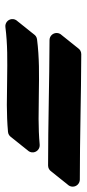

<svg xmlns="http://www.w3.org/2000/svg" viewBox="177 -764 324 718"><g transform="rotate(-90 339.0 -405.0)"><path d="M548.1 -381.8C392.2 -382.3 235.9 -387.2 79 -387.2H79C69.6 -387.2 61.5 -382.4 56.7 -375.1C55.5 -373.9 54.4 -372.5 53.4 -371C52.2 -369.8 51.1 -368.4 50.2 -366.9C48.9 -365.7 47.8 -364.3 46.9 -362.8C45.7 -361.6 44.6 -360.2 43.6 -358.7C42.4 -357.5 41.3 -356.1 40.3 -354.7C39.1 -353.4 38 -352 37.1 -350.6C35.8 -349.3 34.8 -347.9 33.8 -346.5C32.6 -345.2 31.5 -343.8 30.5 -342.4C29.3 -341.1 28.2 -339.8 27.2 -338.3C26 -337 24.9 -335.7 24 -334.2C22.7 -333 21.7 -331.6 20.7 -330.1C19.5 -328.9 18.4 -327.5 17.4 -326C16.2 -324.8 15.1 -323.4 14.2 -321.9C12.9 -320.7 11.8 -319.3 10.9 -317.8C9.7 -316.6 8.6 -315.2 7.6 -313.8C2.9 -308.9 0 -302.4 0 -295.1C0 -280.4 11.9 -268.5 26.6 -268.5C182.4 -268.5 338.7 -263.6 495.5 -263.1H495.5C504.9 -263.1 513.1 -267.9 517.9 -275.2C519.1 -276.5 520.2 -277.9 521.2 -279.3C522.4 -280.6 523.5 -281.9 524.4 -283.4C525.7 -284.7 526.8 -286 527.7 -287.5C528.9 -288.8 530 -290.1 531 -291.6C532.2 -292.8 533.3 -294.2 534.3 -295.7C535.5 -296.9 536.6 -298.3 537.5 -299.8C538.8 -301 539.8 -302.4 540.8 -303.9C542 -305.1 543.1 -306.5 544.1 -308C545.3 -309.2 546.4 -310.6 547.4 -312C548.6 -313.3 549.7 -314.7 550.6 -316.1C551.8 -317.4 552.9 -318.8 553.9 -320.2C555.1 -321.5 556.2 -322.8 557.2 -324.3C558.4 -325.6 559.5 -326.9 560.4 -328.4C561.7 -329.7 562.8 -331 563.7 -332.5C564.9 -333.7 566 -335.1 567 -336.6C571.7 -341.4 574.6 -347.9 574.6 -355.1C574.7 -369.8 562.8 -381.8 548.1 -381.8ZM626.5 -523.8C624.6 -538.4 611.2 -548.7 596.6 -546.8C565.3 -542.8 533.5 -540.8 501.4 -540.1C469.4 -539.2 436.4 -540.1 403.7 -540.3L305.2 -541.4C272 -541.2 238.4 -540.1 204.7 -537.1L204.7 -537.1C196.2 -536.3 189.2 -531.6 184.9 -525C183.7 -523.7 182.6 -522.4 181.6 -520.9C180.4 -519.6 179.3 -518.3 178.3 -516.8C177.1 -515.5 176 -514.2 175.1 -512.7C173.8 -511.4 172.7 -510.1 171.8 -508.6C170.6 -507.4 169.5 -506 168.5 -504.5C167.3 -503.3 166.2 -501.9 165.2 -500.4C164 -499.2 162.9 -497.8 162 -496.3C160.7 -495.1 159.7 -493.7 158.7 -492.2C157.5 -491 156.4 -489.6 155.4 -488.2C154.2 -486.9 153.1 -485.5 152.1 -484.1C150.9 -482.8 149.8 -481.5 148.9 -480C147.6 -478.7 146.6 -477.4 145.6 -475.9C144.4 -474.6 143.3 -473.3 142.3 -471.8C141.1 -470.5 140 -469.2 139.1 -467.7C137.8 -466.5 136.7 -465.1 135.8 -463.6C130.5 -458.2 127.5 -450.8 128.2 -442.7C129.6 -428 142.5 -417.3 157.2 -418.6C188.8 -421.5 220.8 -422.5 253.1 -422.7L351.3 -421.7C384.1 -421.4 416.7 -420.5 450.3 -421.4C483.7 -422.2 517.4 -424.2 551.1 -428.5L551.1 -428.5C559.1 -429.6 565.8 -434.2 569.9 -440.5C571.1 -441.8 572.2 -443.1 573.2 -444.6C574.4 -445.9 575.5 -447.2 576.4 -448.7C577.7 -449.9 578.8 -451.3 579.7 -452.8C580.9 -454 582 -455.4 583 -456.9C584.2 -458.1 585.3 -459.5 586.3 -461C587.5 -462.2 588.6 -463.6 589.5 -465C590.8 -466.3 591.9 -467.7 592.8 -469.1C594 -470.4 595.1 -471.8 596.1 -473.2C597.3 -474.5 598.4 -475.8 599.4 -477.3C600.6 -478.6 601.7 -479.9 602.6 -481.4C603.9 -482.7 604.9 -484 605.9 -485.5C607.1 -486.8 608.2 -488.1 609.2 -489.6C610.4 -490.8 611.5 -492.2 612.5 -493.7C613.7 -494.9 614.8 -496.3 615.7 -497.8C617 -499 618 -500.4 619 -501.9C624.5 -507.5 627.5 -515.4 626.5 -523.8Z"/></g></svg>

Font: Ambarawa
Style: Script
Weight: 500
Foundry: Ekosamp
Version: Version 1.001;